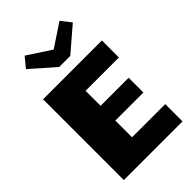

<svg xmlns="http://www.w3.org/2000/svg" viewBox="-236 -874 958 958"><g transform="rotate(-45 243.0 -394.5)"><path d="M294 -627 421 -736 380 -789 258 -708 134 -789 91 -737 216 -627ZM460 -450V-570H45V0H459V-122H225V-240H423V-344H225V-450Z"/></g></svg>

Font: FilmFarsi Display
Style: Regular
Weight: 400
Designer: Borna Izadpanah
Foundry: Borna Izadpanah
Version: Version 1.000;PS 001.000;hotconv 1.0.88;makeotf.lib2.5.64775